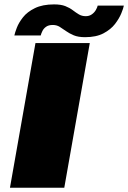

<svg xmlns="http://www.w3.org/2000/svg" viewBox="-20 -876 598 896"><path d="M26.5 0H280L399 -675H145.5ZM377 -702.5Q429 -702.5 463 -720.5Q497 -738.5 516.8 -764.2Q536.5 -790 546.2 -814Q556 -838 558 -850H436Q434 -841 427.2 -829.2Q420.5 -817.5 408.5 -809Q396.5 -800.5 380.5 -800.5Q362 -800.5 348.2 -808.8Q334.5 -817 319.8 -828.2Q305 -839.5 284.8 -847.5Q264.5 -855.5 232.5 -855.5Q178.5 -855.5 142.8 -838Q107 -820.5 87.2 -795.2Q67.5 -770 58.5 -746.5Q49.5 -723 47 -710.5H170Q172 -719 177.8 -731Q183.5 -743 195.2 -751.2Q207 -759.5 226 -759.5Q244.5 -759.5 258.5 -750.8Q272.5 -742 288 -731Q303.5 -720 324.2 -711.2Q345 -702.5 377 -702.5Z"/></svg>

Font: Anybody Expanded Black
Style: Italic
Weight: 900
Width: 7
Italic angle: -10°
Version: Version 1.113;gftools[0.9.25]